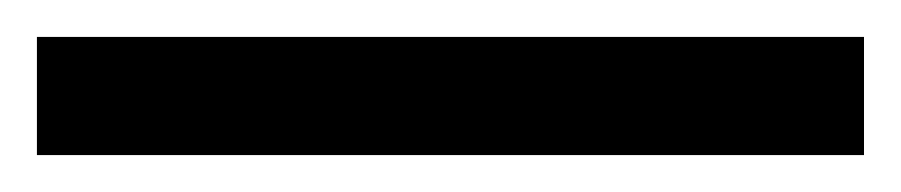

<svg xmlns="http://www.w3.org/2000/svg" viewBox="-22 70 488 104"><path d="M446 154V90H-2V154Z"/></svg>

Font: Noto Sans Arabic UI
Style: Regular
Weight: 400
Designer: Monotype Design Team, Nadine Chahine and Nizar Qandah
Foundry: Monotype Imaging Inc.
Version: Version 2.010